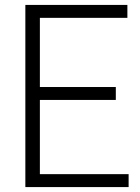

<svg xmlns="http://www.w3.org/2000/svg" viewBox="-20 -760 569 780"><path d="M142 -52.5H502.5V0H83V-740H497.5V-687.5H142V-406.5H450.5V-354H142Z"/></svg>

Font: Encode Sans Semi Condensed Light
Style: Regular
Weight: 300
Width: 4
Designer: Multiple Designers
Foundry: Impallari Type
Version: Version 2.000